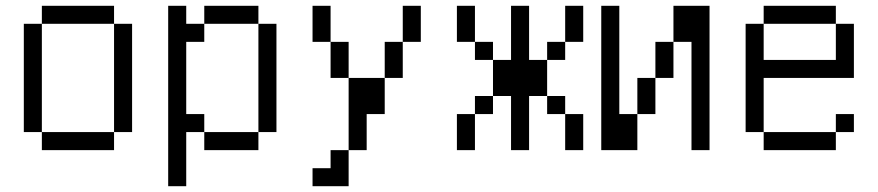

<svg xmlns="http://www.w3.org/2000/svg" viewBox="-20 -520 3040 665"><path d="M125 -62.5V0H375V-62.5ZM125 -62.5Q125 -62.5 125 -437.5H62.5Q62.5 -437.5 62.5 -62.5ZM375 -62.5H437.5Q437.5 -62.5 437.5 -437.5H375Q375 -437.5 375 -62.5ZM125 -437.5H375V-500H125Z M562.5 -500Q562.5 -500 562.5 125H625V-62.5H687.5V0H875V-62.5H687.5V-125H625Q625 -125 625 -375H687.5V-437.5H625V-500ZM875 -62.5H937.5Q937.5 -62.5 937.5 -437.5H875Q875 -437.5 875 -62.5ZM687.5 -437.5H875V-500H687.5Z M1125 62.5H1062.5V125H1187.5Q1187.5 125 1187.5 0H1125ZM1187.5 0H1250Q1250 0 1250 -125H1312.5Q1312.5 -125 1312.5 -250H1187.5Q1187.5 -250 1187.5 0ZM1187.5 -250Q1187.5 -250 1187.5 -375H1125Q1125 -375 1125 -250ZM1312.5 -250H1375Q1375 -250 1375 -375H1312.5Q1312.5 -375 1312.5 -250ZM1125 -375Q1125 -375 1125 -500H1062.5Q1062.5 -500 1062.5 -375ZM1375 -375H1437.5Q1437.5 -375 1437.5 -500H1375Q1375 -500 1375 -375Z M1562.5 -125Q1562.5 -125 1562.5 0H1625Q1625 0 1625 -125ZM1750 -187.5V0H1812.5V-187.5H1875V-125H1937.5Q1937.5 -125 1937.5 0H2000Q2000 0 2000 -125H1937.5V-187.5H1875Q1875 -187.5 1875 -312.5H1812.5V-500H1750V-312.5H1687.5Q1687.5 -312.5 1687.5 -187.5H1625V-125H1687.5V-187.5ZM1687.5 -312.5V-375H1625V-312.5ZM1875 -312.5H1937.5V-375H1875ZM1625 -375Q1625 -375 1625 -500H1562.5Q1562.5 -500 1562.5 -375ZM1937.5 -375H2000Q2000 -375 2000 -500H1937.5Q1937.5 -500 1937.5 -375Z M2062.5 -500Q2062.5 -500 2062.5 0H2187.5Q2187.5 0 2187.5 -125H2125Q2125 -125 2125 -500ZM2375 -375Q2375 -375 2375 0H2437.5Q2437.5 0 2437.5 -500H2312.5Q2312.5 -500 2312.5 -375H2250Q2250 -375 2250 -250H2187.5Q2187.5 -250 2187.5 -125H2250Q2250 -125 2250 -250H2312.5Q2312.5 -250 2312.5 -375Z M2937.5 -62.5V-125H2875V-62.5H2625V0H2875V-62.5ZM2625 -62.5V-250H2937.5V-437.5H2875Q2875 -437.5 2875 -312.5H2625Q2625 -312.5 2625 -437.5H2562.5Q2562.5 -437.5 2562.5 -62.5ZM2625 -437.5H2875V-500H2625Z"/></svg>

Font: CalcUnifontExMono
Style: Regular
Weight: 500
Version: Version 15.0.06